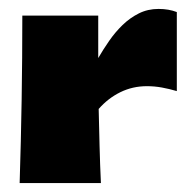

<svg xmlns="http://www.w3.org/2000/svg" viewBox="-20 -410 433 430"><path d="M200 -280Q211 -299 224.5 -318.5Q238 -338 254.5 -354Q271 -370 291 -380Q311 -390 335 -390Q358 -390 376 -383V-206Q359 -211 342.5 -214Q326 -217 309 -217Q277 -217 249.5 -203.5Q222 -190 201 -166Q202 -124 203 -83Q204 -42 206 0H24Q30 -187 30 -375H200Z"/></svg>

Font: CAT Rhythmus
Style: Regular
Weight: 400
Designer: Peter Wiegel nach alter Vorlage
Foundry: Peter Wiegel
Version: 1.000